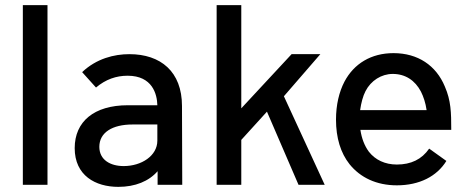

<svg xmlns="http://www.w3.org/2000/svg" viewBox="-20 -720 1821 748"><path d="M69 0H165V-700H69Z M690 0 689 -307C689 -441 606 -509 484 -509C425 -509 356 -492 300 -439L354 -379C392 -411 433 -425 477 -425C574 -425 592 -353 593 -310H478C346 -310 271 -246 271 -143C271 -36 352 8 441 8C507 8 560 -14 594 -53V0ZM593 -172C593 -113 531 -73 462 -73C410 -73 367 -97 367 -148C367 -204 418 -235 496 -235H593Z M824 0H920V-175L1020 -285L1143 0H1245L1086 -345L1228 -509H1116L920 -298V-700H824Z M1526 -79C1480 -79 1442 -97 1417 -129C1400 -152 1389 -181 1384 -214H1738C1738 -282 1737 -328 1713 -383C1679 -465 1608 -513 1513 -513C1426 -513 1359 -472 1322 -402C1301 -362 1289 -311 1289 -254C1289 -183 1307 -124 1342 -80C1384 -28 1447 2 1526 2C1614 2 1682 -33 1719 -93L1652 -141C1623 -99 1581 -79 1526 -79ZM1510 -432C1559 -432 1597 -407 1620 -363C1630 -343 1638 -319 1642 -291H1383C1387 -319 1394 -346 1404 -365C1425 -406 1466 -432 1510 -432Z"/></svg>

Font: Arthouse Owned Medium
Style: Regular
Weight: 500
Designer: Jeremy Tribby
Foundry: Tribby Type
Version: Version 1.000;PS 001.000;hotconv 1.0.88;makeotf.lib2.5.64775